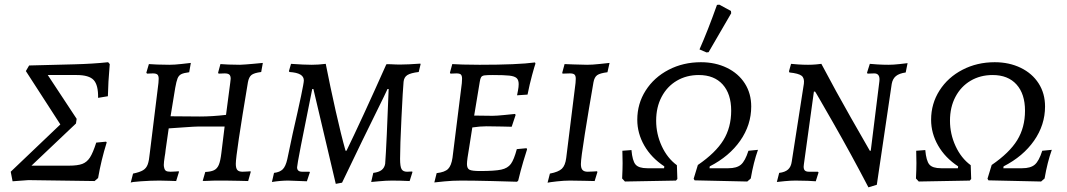

<svg xmlns="http://www.w3.org/2000/svg" viewBox="-20 -775 4578 824"><path d="M401 -11 386 2 102 -2 34 3 26 -38 239 -241 91 -470 105 -494 300 -499Q379 -501 444 -508L451 -500Q444 -419 443 -362L401 -355Q402 -410 382 -431.5Q362 -453 309 -453H185L309 -265L306 -245L115 -64H275Q313 -64 333 -71.5Q353 -79 366 -99Q379 -119 393 -163L435 -167L438 -164Q414 -87 401 -11Z M992 -72Q992 -53 998.5 -45.5Q1005 -38 1021 -38Q1033 -38 1042.5 -39Q1052 -40 1055 -40L1056 -37L1045 2Q1035 2 1006.5 1Q978 0 947 0H920Q889 0 876 1Q868 1 860.5 1.5Q853 2 850 1L861 -37Q885 -38 898.5 -44.5Q912 -51 919 -67.5Q926 -84 930 -118L944 -232H832Q817 -232 769 -228.5Q721 -225 704 -224L691 -133Q689 -113 687 -104Q683 -78 683 -68Q683 -61 684 -58Q686 -46 692 -42Q698 -38 712 -38Q724 -38 734 -39Q744 -40 747 -40L748 -37L736 2Q729 2 708 1Q687 0 664 0Q628 0 585 3Q542 6 541 9L551 -30Q580 -36 594 -44.5Q608 -53 614 -69.5Q620 -86 623 -119L660 -419Q661 -426 661 -437Q661 -450 655.5 -455Q650 -460 636 -460L611 -459L608 -463L619 -500Q629 -499 655 -498Q681 -497 707 -497Q729 -497 759.5 -500.5Q790 -504 799 -505L792 -465Q768 -462 757.5 -456.5Q747 -451 742 -438.5Q737 -426 732 -398L712 -276L838 -275Q890 -275 950 -282L968 -419Q970 -433 970 -437Q970 -450 964 -455Q958 -460 944 -460L918 -459L916 -463L926 -500Q935 -499 960 -498Q985 -497 1010 -497Q1033 -498 1065.5 -501Q1098 -504 1108 -505L1101 -466Q1070 -462 1059 -453Q1048 -444 1044 -422Q992 -112 992 -72Z M1325 -393H1320Q1255 -73 1255 -57Q1255 -38 1277 -38H1308Q1308 -38 1310 -36L1297 3Q1228 0 1217 0Q1185 0 1147 6L1156 -33Q1181 -36 1193.5 -48.5Q1206 -61 1213 -92L1236 -201Q1284 -410 1284 -430Q1284 -446 1269 -455Q1254 -464 1222 -466L1220 -470L1229 -501Q1285 -497 1318 -497Q1346 -497 1378 -501Q1397 -404 1420.5 -299.5Q1444 -195 1463 -128H1467Q1531 -259 1638 -499Q1643 -500 1650 -499.5Q1657 -499 1664 -499Q1676 -498 1699 -498Q1730 -498 1784 -502L1785 -499L1777 -466Q1743 -462 1728.5 -453Q1714 -444 1712 -424Q1709 -393 1703 -270.5Q1697 -148 1697 -93Q1697 -60 1703.5 -49Q1710 -38 1727 -38L1749 -39L1750 -36L1738 2Q1696 0 1663 0Q1637 0 1606 3Q1575 6 1573 6L1582 -33Q1606 -36 1618 -45.5Q1630 -55 1633 -72Q1636 -110 1640 -198.5Q1644 -287 1648 -393H1643Q1640 -386 1636 -378Q1632 -370 1627 -359Q1533 -169 1448 9L1421 14Q1389 -123 1325 -393Z M2040 -41Q2103 -41 2131 -47Q2159 -53 2172.5 -71.5Q2186 -90 2198 -135L2240 -139L2242 -134Q2238 -123 2226 -82.5Q2214 -42 2204 0L2199 5Q2173 4 2091.5 2Q2010 0 1960 0Q1921 0 1887 3.5Q1853 7 1844 8L1854 -32Q1889 -36 1903 -50Q1917 -64 1922 -98L1962 -418Q1963 -425 1963 -437Q1963 -450 1958 -455Q1953 -460 1939 -460L1913 -459L1911 -463L1921 -500Q1932 -499 1965.5 -498Q1999 -497 2038 -497Q2202 -497 2276 -507L2278 -502Q2274 -491 2263.5 -452.5Q2253 -414 2244 -369L2199 -366Q2200 -371 2203 -386.5Q2206 -402 2206 -414Q2206 -432 2197 -440Q2188 -448 2166 -450.5Q2144 -453 2095 -453Q2069 -453 2059 -451.5Q2049 -450 2045 -444Q2041 -438 2039 -424L2015 -279L2094 -278Q2111 -278 2145 -281.5Q2179 -285 2190 -286L2193 -282L2176 -231Q2165 -231 2134 -232Q2103 -233 2068 -233Q2040 -233 2007 -228L1994 -145Q1984 -88 1984 -71Q1984 -52 1995 -46.5Q2006 -41 2040 -41Z M2473 -71Q2473 -53 2480 -45.5Q2487 -38 2502 -38Q2516 -38 2527 -39Q2538 -40 2542 -40L2544 -37L2532 2Q2521 2 2489.5 1Q2458 0 2426 0Q2400 0 2369.5 3.5Q2339 7 2330 9L2340 -30Q2377 -37 2391.5 -51Q2406 -65 2410 -97L2450 -419Q2451 -426 2451 -437Q2451 -450 2445.5 -455Q2440 -460 2426 -460L2394 -459L2393 -463L2403 -500Q2407 -500 2441.5 -498.5Q2476 -497 2500 -497Q2522 -497 2554 -500.5Q2586 -504 2596 -505L2587 -465Q2555 -461 2543 -452.5Q2531 -444 2527 -422Q2507 -307 2490 -200.5Q2473 -94 2473 -71Z M2715 -261Q2715 -330 2751 -386.5Q2787 -443 2849.5 -475.5Q2912 -508 2988 -508Q3050 -508 3099.5 -484Q3149 -460 3176.5 -417Q3204 -374 3204 -318Q3204 -239 3157 -171.5Q3110 -104 3026 -61L3025 -53H3106Q3142 -53 3160 -68.5Q3178 -84 3192 -128L3233 -132Q3214 -79 3202 -9L3187 4L2961 -1L2957 -8L2975 -67Q3051 -119 3084.5 -173.5Q3118 -228 3118 -300Q3118 -372 3081.5 -412.5Q3045 -453 2979 -453Q2926 -453 2884.5 -428.5Q2843 -404 2819.5 -359.5Q2796 -315 2796 -257Q2796 -200 2820 -148Q2844 -96 2885 -66L2887 -7L2881 0L2662 4L2650 -9Q2652 -51 2652 -75L2651 -128L2690 -131Q2694 -85 2707.5 -69Q2721 -53 2758 -53H2830L2831 -61Q2775 -98 2745 -150.5Q2715 -203 2715 -261ZM3021 -551 3012 -550 2982 -563Q3018 -644 3057 -754L3067 -755L3117 -728L3118 -718Z M3754 -426Q3758 -460 3732 -460L3703 -459L3701 -463L3713 -501Q3722 -500 3745.5 -498.5Q3769 -497 3793 -497Q3814 -497 3840.5 -500Q3867 -503 3875 -504L3867 -464Q3839 -460 3825 -448.5Q3811 -437 3807 -415L3743 18L3707 29Q3633 -113 3555.5 -248.5Q3478 -384 3478 -382H3473L3430 -70L3429 -60Q3429 -48 3434.5 -43Q3440 -38 3452 -38H3490L3493 -35L3481 3Q3472 2 3447 1Q3422 0 3394 0Q3373 0 3347.5 2.5Q3322 5 3314 6L3324 -33Q3349 -36 3362 -47.5Q3375 -59 3378 -82L3430 -416Q3433 -440 3420 -450Q3407 -460 3368 -464Q3366 -468 3366 -469L3375 -501Q3383 -500 3404.5 -498.5Q3426 -497 3448 -497Q3465 -497 3482.5 -498.5Q3500 -500 3505 -501Q3569 -380 3632 -269.5Q3695 -159 3713 -128H3717Z M3976 -261Q3976 -330 4012 -386.5Q4048 -443 4110.5 -475.5Q4173 -508 4249 -508Q4311 -508 4360.5 -484Q4410 -460 4437.5 -417Q4465 -374 4465 -318Q4465 -239 4418 -171.5Q4371 -104 4287 -61L4286 -53H4367Q4403 -53 4421 -68.5Q4439 -84 4453 -128L4494 -132Q4475 -79 4463 -9L4448 4L4222 -1L4218 -8L4236 -67Q4312 -119 4345.5 -173.5Q4379 -228 4379 -300Q4379 -372 4342.5 -412.5Q4306 -453 4240 -453Q4187 -453 4145.5 -428.5Q4104 -404 4080.5 -359.5Q4057 -315 4057 -257Q4057 -200 4081 -148Q4105 -96 4146 -66L4148 -7L4142 0L3923 4L3911 -9Q3913 -51 3913 -75L3912 -128L3951 -131Q3955 -85 3968.5 -69Q3982 -53 4019 -53H4091L4092 -61Q4036 -98 4006 -150.5Q3976 -203 3976 -261Z"/></svg>

Font: Alegreya SC
Style: Italic
Weight: 400
Italic angle: -7°
Designer: Juan Pablo del Peral
Foundry: Huerta Tipografica
Version: Version 2.007; ttfautohint (v1.6)